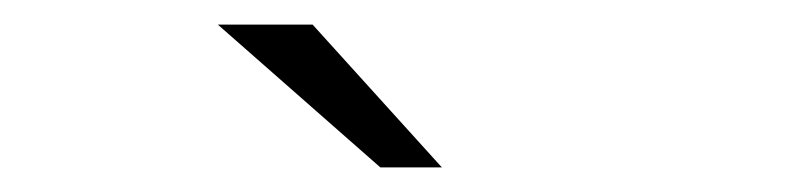

<svg xmlns="http://www.w3.org/2000/svg" viewBox="-20 -715 640 156"><path d="M289 -579 157 -695H234L339 -579Z"/></svg>

Font: Red Hat Text VF
Style: Regular
Weight: 300
Designer: Pentagram, MCKL
Foundry: Pentagram, MCKL
Version: Version 1.023